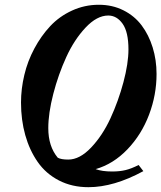

<svg xmlns="http://www.w3.org/2000/svg" viewBox="-20 -696 667 794"><path d="M345.7 78.1Q277.8 78.1 223.9 50.3Q169.9 22.5 136 -26.1Q102.1 -74.7 84.5 -137.2Q66.9 -199.7 66.9 -272Q66.9 -328.6 80.6 -386Q94.2 -443.4 122.1 -495.4Q149.9 -547.4 187.7 -587.9Q225.6 -628.4 277.8 -652.3Q330.1 -676.3 388.7 -676.3Q444.8 -676.3 490.5 -653.3Q536.1 -630.4 565.7 -591.1Q595.2 -551.8 611.3 -500Q627.4 -448.2 627.4 -390.1Q627.4 -303.7 596.4 -221.7Q565.4 -139.6 507.1 -78.6Q448.7 -17.6 375.5 3.4Q401.9 13.2 443.8 13.2Q475.1 13.2 499.3 7.3Q523.4 1.5 553.2 -13.7L572.8 11.7Q450.7 78.1 345.7 78.1ZM179.7 -166Q179.7 -90.8 218.8 -43.9Q232.4 -36.1 262.2 -36.1Q309.6 -36.1 356.7 -85.7Q403.8 -135.3 436.8 -206.8Q469.7 -278.3 490.5 -356.2Q511.2 -434.1 511.2 -491.7Q511.2 -563.5 487.1 -597.7Q462.9 -631.8 427.7 -631.8Q380.9 -631.8 334 -582Q287.1 -532.2 254.2 -460.2Q221.2 -388.2 200.4 -307.9Q179.7 -227.5 179.7 -166Z"/></svg>

Font: Elstob 8pt
Style: Bold Italic
Weight: 700
Italic angle: -20°
Designer: Peter S. Baker
Version: Version 1.015